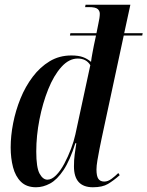

<svg xmlns="http://www.w3.org/2000/svg" viewBox="-20 -780 622 810"><path d="M132 10Q92 10 68.5 -13Q45 -36 35 -74.5Q25 -113 25 -158Q25 -207 35.5 -260.5Q46 -314 66.5 -364.5Q87 -415 118 -456Q149 -497 189.5 -521.5Q230 -546 281 -546Q311 -546 330 -539Q349 -532 364 -519Q366 -536 370 -556.5Q374 -577 376 -588L385 -630H275L277 -640H387L395 -680Q401 -706 401 -722Q401 -734 392 -742Q383 -750 355 -750H339L341 -760H530L504 -640H582L580 -630H502L409 -197Q405 -178 400 -153Q395 -128 391 -104Q387 -80 387 -65Q387 -37 395 -25.5Q403 -14 420 -14Q435 -14 450.5 -25.5Q466 -37 479 -50L485 -41Q459 -18 435.5 -4Q412 10 372 10Q292 10 292 -78Q292 -106 295 -128Q298 -150 302 -176H298Q275 -103 248 -62.5Q221 -22 191.5 -6Q162 10 132 10ZM180 -22Q198 -22 216.5 -40.5Q235 -59 251 -89Q267 -119 279.5 -152Q292 -185 298 -213L361 -505Q344 -533 308 -533Q271 -533 239 -497.5Q207 -462 183.5 -403.5Q160 -345 146.5 -276Q133 -207 133 -141Q133 -73 147 -47.5Q161 -22 180 -22Z"/></svg>

Font: Noto Serif Display ExtraCondensed SemiBold
Style: Italic
Weight: 600
Width: 2
Italic angle: -12°
Designer: Monotype Design Team
Foundry: Monotype Imaging Inc.
Version: Version 2.009